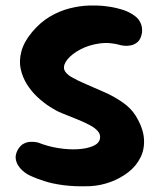

<svg xmlns="http://www.w3.org/2000/svg" viewBox="-20 -672 574 691"><path d="M305 -2Q250 0 208.5 -5.5Q167 -11 138.5 -20.5Q110 -30 96 -36.5Q82 -43 82 -43Q82 -43 75.5 -47Q69 -51 60 -59Q51 -67 44.5 -78Q38 -89 36.5 -102Q35 -115 43 -131Q52 -148 64.5 -154.5Q77 -161 89 -161.5Q101 -162 109 -160.5Q117 -159 117 -159Q152 -145 190 -139Q228 -133 260.5 -135Q293 -137 315 -146.5Q337 -156 340 -174Q342 -188 332.5 -199.5Q323 -211 303.5 -221.5Q284 -232 258 -242.5Q232 -253 202 -265Q184 -272 160.5 -287Q137 -302 115 -322.5Q93 -343 77 -368.5Q61 -394 54.5 -423.5Q48 -453 57 -487Q66 -521 95 -556Q125 -592 160 -612.5Q195 -633 231 -642Q267 -651 299.5 -652Q332 -653 358 -650Q384 -647 399 -643Q414 -639 414 -639Q414 -639 422.5 -636.5Q431 -634 443.5 -628Q456 -622 468 -612.5Q480 -603 486.5 -588Q493 -573 491 -554Q487 -531 475.5 -521Q464 -511 450 -508.5Q436 -506 426 -507.5Q416 -509 416 -509Q376 -521 337.5 -515.5Q299 -510 269 -494Q239 -478 223 -458.5Q207 -439 211 -422Q216 -407 237.5 -394.5Q259 -382 291 -368.5Q323 -355 357.5 -339.5Q392 -324 421.5 -303.5Q451 -283 468 -256Q495 -212 498 -174Q501 -136 485.5 -105Q470 -74 441.5 -52Q413 -30 377.5 -17Q342 -4 305 -2Z"/></svg>

Font: Sour Gummy
Style: Bold
Weight: 700
Designer: Stefie Justprince
Foundry: Eifetstype
Version: Version 1.000